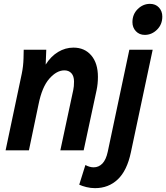

<svg xmlns="http://www.w3.org/2000/svg" viewBox="-20 -780 862 996"><path d="M9 0 93 -398Q101 -437 102 -477L103 -522H220L217 -445Q244 -488 281.5 -510.5Q319 -533 361 -533Q419 -533 453.5 -492.5Q488 -452 488 -381Q488 -345 481 -312L414 0H293L360 -313Q362 -322 363 -333Q364 -344 364 -357Q364 -385 350.5 -400Q337 -415 314 -415Q274 -415 236 -372Q198 -329 180 -239L130 0ZM667 -665Q667 -706 694.5 -733Q722 -760 758 -760Q787 -760 804.5 -741Q822 -722 822 -694Q822 -653 794.5 -626Q767 -599 731 -599Q703 -599 685 -618Q667 -637 667 -665ZM391 178 423 76Q445 88 466 88Q492 88 511 68.5Q530 49 539 7L651 -522H772L659 10Q639 105 591 150.5Q543 196 473 196Q450 196 428 190.5Q406 185 391 178Z"/></svg>

Font: Radio Canada Condensed SemiBold
Style: Italic
Weight: 600
Width: 3
Italic angle: -12°
Designer: Charles Daoud, Etienne Aubert Bonn, Alexandre Saumier Demers, Jacques Le Bailly
Foundry: Radio-Canada
Version: Version 2.104; ttfautohint (v1.8.4.7-5d5b);gftools[0.9.28.de